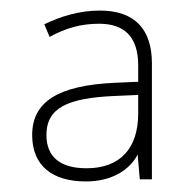

<svg xmlns="http://www.w3.org/2000/svg" viewBox="-20 -742 362 364"><path d="M169 -722C131 -722 95 -711 64 -696L74 -672C105 -689 134 -697 168 -697C215 -697 242 -673 242 -618V-587L197 -585C90 -580 41 -549 41 -486C41 -427 80 -398 143 -398C192 -398 226 -420 241 -449L245 -402H268V-622C268 -686 236 -722 169 -722ZM196 -560 242 -562V-527C242 -462 209 -423 144 -423C95 -423 68 -444 68 -486C68 -538 109 -556 196 -560Z"/></svg>

Font: Noto Sans Georgian Thin
Style: Regular
Weight: 100
Designer: Monotype Design Team, Akaki Razmadze
Foundry: Google LLC
Version: Version 2.005